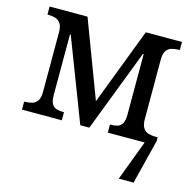

<svg xmlns="http://www.w3.org/2000/svg" viewBox="-108 -645 970 964"><g transform="rotate(15 377.0 -163.5)"><path d="M592 209 671 -1V-42H727V-23L669 209ZM33 0V-42H37Q58 -42 74.5 -47Q91 -52 101.5 -67.5Q112 -83 112 -114V-422Q112 -454 101.5 -469Q91 -484 74.5 -489Q58 -494 37 -494H33V-536H230L393 -104H368L533 -536H721V-494H716Q696 -494 679 -489Q662 -484 651.5 -469Q641 -454 641 -422V-114Q641 -83 651.5 -67.5Q662 -52 679 -47Q696 -42 716 -42H721V0H479V-42H483Q502 -42 517.5 -46.5Q533 -51 542 -66Q551 -81 551 -112V-427H547L383 0H336L172 -427H168V-112Q168 -81 177 -66Q186 -51 201.5 -46.5Q217 -42 236 -42H240V0Z"/></g></svg>

Font: Noto Serif SemiCondensed
Style: Regular
Weight: 400
Width: 4
Designer: Monotype Design Team
Foundry: Monotype Imaging Inc.
Version: Version 2.013